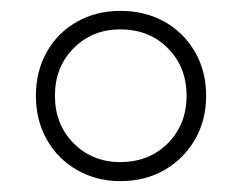

<svg xmlns="http://www.w3.org/2000/svg" viewBox="-20 -636 445 353"><path d="M201 -303Q157 -303 121.5 -323.5Q86 -344 66 -379.5Q46 -415 46 -460Q46 -505 66 -540.5Q86 -576 121.5 -596Q157 -616 201 -616Q247 -616 282.5 -596Q318 -576 338.5 -540.5Q359 -505 359 -460Q359 -415 338.5 -379.5Q318 -344 282.5 -323.5Q247 -303 201 -303ZM201 -338Q254 -338 288.5 -372.5Q323 -407 323 -460Q323 -513 288.5 -547.5Q254 -582 201 -582Q150 -582 115.5 -547.5Q81 -513 81 -460Q81 -407 115.5 -372.5Q150 -338 201 -338Z"/></svg>

Font: Piazzolla SC Light
Style: Regular
Weight: 300
Designer: Juan Pablo del Peral
Foundry: Huerta Tipografica
Version: Version 1.330